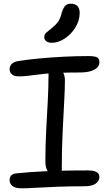

<svg xmlns="http://www.w3.org/2000/svg" viewBox="-20 -1010 591 1041"><path d="M80 -596Q57 -596 44.5 -607Q32 -618 32 -636Q32 -650 43 -662.5Q54 -675 80 -679Q128 -687 192 -693Q256 -699 325.5 -702.5Q395 -706 460 -706Q493 -706 506 -699Q519 -692 519 -673Q519 -647 491 -632Q463 -617 414 -617Q349 -617 302.5 -615Q256 -613 224 -610Q192 -607 168 -603.5Q144 -600 123.5 -598Q103 -596 80 -596ZM283 -56Q258 -56 242 -77Q226 -98 226 -133Q226 -220 230.5 -303Q235 -386 239 -462Q243 -538 243 -600Q243 -624 250.5 -636.5Q258 -649 276 -649Q299 -649 315.5 -627.5Q332 -606 332 -575Q332 -530 328 -458Q324 -386 319.5 -293.5Q315 -201 315 -93Q315 -56 283 -56ZM97 11Q63 11 47.5 -1.5Q32 -14 32 -34Q32 -48 40.5 -58Q49 -68 68 -70Q105 -74 141 -76.5Q177 -79 214 -81Q251 -83 290 -84Q329 -85 370.5 -85.5Q412 -86 457 -86Q482 -86 495 -81Q508 -76 513.5 -68.5Q519 -61 519 -50Q519 -30 499.5 -15Q480 0 435 0Q358 0 291.5 2.5Q225 5 175.5 8Q126 11 97 11ZM261 -778Q242 -778 231 -786.5Q220 -795 220 -808Q220 -823 231 -833Q242 -843 261 -858Q287 -879 297.5 -896Q308 -913 315 -942Q324 -970 335 -980Q346 -990 362 -990Q388 -990 400 -977Q412 -964 412 -940Q412 -899 389 -861.5Q366 -824 331 -801Q296 -778 261 -778Z"/></svg>

Font: Shantell Sans Light
Style: Regular
Weight: 400
Version: Version 1.011;[c5ecc13dd]